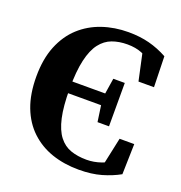

<svg xmlns="http://www.w3.org/2000/svg" viewBox="-126 -785 860 911"><g transform="rotate(20 304.0 -329.0)"><path d="M369.7 18.5Q295.4 18.5 233.4 -2.7Q171.5 -24 125.6 -67.3Q79.7 -110.6 54.8 -175.8Q30 -241 30 -328.6Q30 -417.4 56.5 -482.8Q83.1 -548.2 129.8 -591Q176.6 -633.7 238.4 -654.8Q300.2 -675.8 370.1 -675.8Q427.4 -675.8 475.2 -663.5Q523 -651.1 568.1 -626.4L572.1 -471.5H493.8L459.6 -629.4L526.5 -612.7V-562.2Q490.6 -593.5 458.6 -606.5Q426.7 -619.4 385 -619.4Q342.7 -619.4 308.4 -606.8Q274.1 -594.2 249.4 -562.3Q224.7 -530.3 211.6 -473.5Q198.4 -416.7 198.4 -327.9Q198.4 -239.5 211.1 -182.9Q223.8 -126.3 248.5 -94.7Q273.1 -63 308.3 -50.8Q343.5 -38.5 388.2 -38.5Q425.2 -38.5 462 -51.3Q498.8 -64 533.7 -91.2V-40.8L468.9 -29.3L502.4 -185.8H576.4L572.4 -32.3Q532.8 -10.1 483.4 4.2Q434 18.5 369.7 18.5ZM141.7 -305.4V-364.4H392.6V-305.4ZM377 -224.1 362 -328.8V-347.3L377 -443.1H435V-224.1Z"/></g></svg>

Font: Source Serif 4 Variable
Style: Regular
Weight: 400
Designer: Frank Grießhammer
Foundry: Adobe
Version: Version 4.005;hotconv 1.1.0;makeotfexe 2.6.0